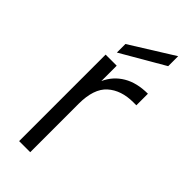

<svg xmlns="http://www.w3.org/2000/svg" viewBox="-248 -814 857 857"><g transform="rotate(45 181.0 -385.0)"><path d="M314 -707 109 -588V-642L314 -770ZM150 -449Q173 -500 220.5 -528Q268 -556 337 -556V-483H318Q242 -483 196 -442Q150 -401 150 -305V0H80V-546H150Z"/></g></svg>

Font: Fz Poppins Light
Style: Regular
Weight: 300
Designer: Ninad Kale (Devanagari), Jonny Pinhorn (Latin)
Foundry: Indian Type Foundry
Version: Vit hóa bi Vntype.Com & FontZin.Com